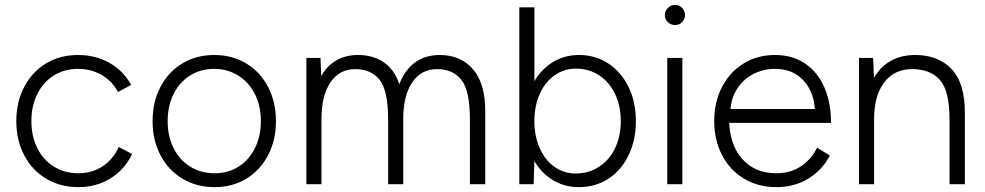

<svg xmlns="http://www.w3.org/2000/svg" viewBox="-20 -757 4047 789"><path d="M47 -259Q47 -338 79.5 -400Q112 -462 169.5 -496.5Q227 -531 300 -531Q373 -531 430 -498.5Q487 -466 519 -408L465 -379Q441 -424 397.5 -449Q354 -474 300 -474Q245 -474 201.5 -447Q158 -420 133.5 -371Q109 -322 109 -259Q109 -197 133.5 -148Q158 -99 202 -72Q246 -45 302 -45Q358 -45 401.5 -73.5Q445 -102 468 -153L523 -124Q492 -60 434 -24Q376 12 302 12Q228 12 170 -22.5Q112 -57 79.5 -119Q47 -181 47 -259Z M607 -259Q607 -338 639.5 -400Q672 -462 729.5 -496.5Q787 -531 860 -531Q934 -531 991.5 -496.5Q1049 -462 1081.5 -400Q1114 -338 1114 -259Q1114 -181 1081.5 -119Q1049 -57 992 -22.5Q935 12 862 12Q788 12 730 -22.5Q672 -57 639.5 -119Q607 -181 607 -259ZM1052 -259Q1052 -322 1027.5 -370.5Q1003 -419 959 -446.5Q915 -474 860 -474Q805 -474 761.5 -447Q718 -420 693.5 -371Q669 -322 669 -259Q669 -197 693.5 -148Q718 -99 762 -72Q806 -45 862 -45Q917 -45 960 -72Q1003 -99 1027.5 -148Q1052 -197 1052 -259Z M1239 -519H1297L1300 -444Q1323 -486 1361.5 -508.5Q1400 -531 1451 -531Q1513 -531 1557 -501Q1601 -471 1621 -411Q1643 -469 1685 -500Q1727 -531 1787 -531Q1874 -531 1924.5 -471.5Q1975 -412 1974 -297V0H1911V-266Q1911 -385 1876 -429Q1841 -473 1776 -473Q1711 -473 1674 -418.5Q1637 -364 1637 -267V0H1575V-266Q1575 -385 1540 -429Q1505 -473 1440 -473Q1375 -473 1338 -418.5Q1301 -364 1301 -267V0H1239Z M2114 -727H2176V-97L2173 0H2114ZM2135 -259Q2135 -338 2163.5 -399.5Q2192 -461 2243 -496Q2294 -531 2359 -531Q2427 -531 2480 -496Q2533 -461 2563 -399.5Q2593 -338 2593 -259Q2593 -181 2563 -119Q2533 -57 2480 -22.5Q2427 12 2359 12Q2294 12 2243 -22.5Q2192 -57 2163.5 -119Q2135 -181 2135 -259ZM2531 -259Q2531 -322 2507.5 -371Q2484 -420 2442 -447.5Q2400 -475 2347 -475Q2298 -475 2259 -447.5Q2220 -420 2198 -371Q2176 -322 2176 -259Q2176 -197 2198 -148Q2220 -99 2258.5 -71.5Q2297 -44 2346 -44Q2399 -44 2441.5 -71.5Q2484 -99 2507.5 -148Q2531 -197 2531 -259Z M2722 -519H2784V0H2722ZM2712 -695Q2712 -712 2724.5 -724.5Q2737 -737 2754 -737Q2771 -737 2783 -724.5Q2795 -712 2795 -695Q2795 -679 2783 -666.5Q2771 -654 2754 -654Q2737 -654 2724.5 -666Q2712 -678 2712 -695Z M2915 -259Q2915 -338 2947 -399.5Q2979 -461 3035.5 -496Q3092 -531 3165 -531Q3237 -531 3289 -495.5Q3341 -460 3368 -397Q3395 -334 3395 -252H2952L2976 -272Q2976 -166 3028.5 -105.5Q3081 -45 3170 -45Q3228 -45 3270.5 -73Q3313 -101 3338 -150L3390 -118Q3360 -59 3302.5 -23.5Q3245 12 3170 12Q3096 12 3038 -22.5Q2980 -57 2947.5 -119Q2915 -181 2915 -259ZM2955 -309H3355L3329 -290Q3329 -373 3284.5 -423.5Q3240 -474 3165 -474Q3115 -474 3072.5 -451Q3030 -428 3005.5 -386Q2981 -344 2981 -291Z M3510 -519H3568L3572 -423V0H3510ZM3882 -266H3945V0H3882ZM3729 -473Q3655 -473 3613.5 -418.5Q3572 -364 3572 -267H3534Q3534 -350 3558 -409Q3582 -468 3628.5 -499.5Q3675 -531 3741 -531Q3836 -531 3891 -472.5Q3946 -414 3945 -290V-266H3882Q3882 -385 3842 -429Q3802 -473 3729 -473Z"/></svg>

Font: 寒蝉端黑体 Light
Style: Regular
Weight: 300
Designer: ChillDuanSans {Warren2060}; 
Source Han Sans {Ryoko NISHIZUKA 西塚涼子 (kana, bopomofo & ideographs); Paul D. Hunt (Latin, G
Foundry: ChillType&Adobe
Version: Version 1.300;Glyphs 3.3 (3306)